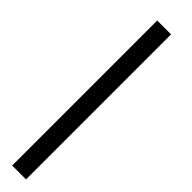

<svg xmlns="http://www.w3.org/2000/svg" viewBox="-68 -109 440 440"><g transform="rotate(-45 151.5 110.5)"><path d="M-97 88H373V133H-97Z"/></g></svg>

Font: Tiro Telugu
Style: Italic
Weight: 400
Italic angle: -11°
Designer: Telugu: John Hudson & Fiona Ross, assisted by Kaja Sojewska. Latin: John Hudson with Paul Hanslow, assisted by Kaja Soje
Foundry: Tiro Typeworks Ltd.
Version: Version 1.52